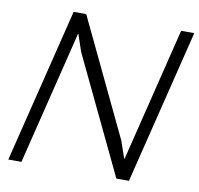

<svg xmlns="http://www.w3.org/2000/svg" viewBox="-87 -901 1027 992"><g transform="rotate(10 426.5 -405.0)"><path d="M653 0H587L294 -613L264 -702H262L89 0H20L220 -810H286L578 -198L609 -108H611L784 -810H853Z"/></g></svg>

Font: TypoPRO Sinkin Sans
Style: 300 Light Italic
Weight: 300
Italic angle: -112°
Designer: Keith Bates
Foundry: K-Type
Version: Sinkin Sans (version 1.0)  by Keith Bates   •   © 2014   www